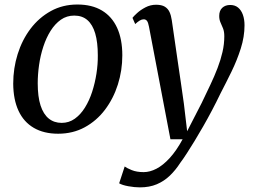

<svg xmlns="http://www.w3.org/2000/svg" viewBox="-20 -581 1126 850"><path d="M322.5 -561Q387 -561 431.2 -534.5Q475.5 -508 498.5 -457.8Q521.5 -407.5 521.5 -336Q521.5 -269 501.8 -206.8Q482 -144.5 444.8 -95.2Q407.5 -46 355 -17.5Q302.5 11 237.5 11Q174 11 129.5 -15Q85 -41 62 -90.5Q39 -140 38.5 -210.5Q38.5 -278.5 58.2 -341.5Q78 -404.5 115.2 -453.8Q152.5 -503 205 -532Q257.5 -561 322.5 -561ZM309 -512Q275.5 -512 249.5 -493.8Q223.5 -475.5 204 -444.5Q184.5 -413.5 171.8 -374.5Q159 -335.5 153 -293.5Q147 -251.5 147 -212.5Q147 -153 159.5 -114.2Q172 -75.5 195.8 -56.2Q219.5 -37 253 -37Q285.5 -37 311.2 -55.5Q337 -74 356.2 -105Q375.5 -136 388 -174.8Q400.5 -213.5 407 -255.2Q413.5 -297 413 -336Q413 -394 401.5 -433Q390 -472 367 -492Q344 -512 309 -512ZM639.5 -463Q636 -482 630.5 -488.8Q625 -495.5 616.5 -495.5Q607.5 -495.5 598.8 -490.2Q590 -485 578.5 -474.5L566.5 -502Q571.5 -509 586.8 -523Q602 -537 624 -548.5Q646 -560 671 -560Q695.5 -560 709.5 -551.5Q723.5 -543 730.5 -527.8Q737.5 -512.5 740.5 -491.5Q747 -446 753.8 -399.8Q760.5 -353.5 767.2 -307.2Q774 -261 780.8 -214.8Q787.5 -168.5 794 -122.5L808.5 0L872.5 -124.5Q893 -167 911.2 -205.5Q929.5 -244 943.2 -280Q957 -316 965 -350.8Q973 -385.5 973 -420.5Q973 -441 967.5 -455Q962 -469 956.2 -481.5Q950.5 -494 950.5 -510.5Q950.5 -534 964 -546.5Q977.5 -559 999 -559Q1020 -559 1034 -547.5Q1048 -536 1055.2 -515.8Q1062.5 -495.5 1062.5 -469Q1062.5 -418.5 1046 -366.5Q1029.5 -314.5 1005 -264.2Q980.5 -214 956.5 -168Q938 -129.5 918.5 -92.5Q899 -55.5 879.5 -21.5Q860 12.5 841.8 42.5Q823.5 72.5 807.5 97.2Q791.5 122 778 140Q757.5 172 732 196.5Q706.5 221 674 234.8Q641.5 248.5 599.5 248.5Q575.5 248.5 548.2 243.5Q521 238.5 507.5 230.5L532 156Q541 163 563 172Q585 181 616 181Q643.5 181 672.5 166Q701.5 151 731 119Q760.5 87 788.5 35.5H734.5Z"/></svg>

Font: Merriweather 36pt
Style: Italic
Weight: 400
Italic angle: -7.8°
Version: Version 2.101